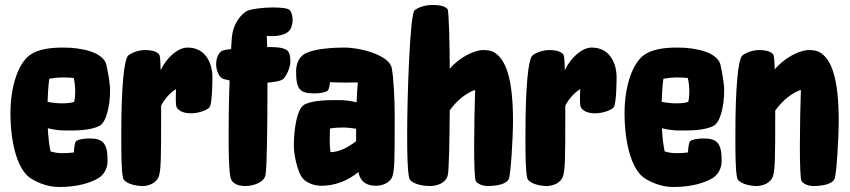

<svg xmlns="http://www.w3.org/2000/svg" viewBox="-20 -736 3413 771"><path d="M340 -180C319 -180 295 -177 285 -169C281 -165 277 -142 277 -126V-124C265 -122 248 -121 230 -121C214 -121 199 -123 183 -128C178 -151 174 -183 172 -221C196 -215 221 -212 243 -212C284 -212 342 -211 380 -231C380 -231 380 -231 380 -231C406 -245 422 -308 422 -374C422 -400 413 -452 407 -476V-477C407 -478 407 -479 406 -480C390 -527 308 -545 235 -545C179 -545 137 -538 106 -519C56 -489 22 -394 22 -282C22 -158 51 -62 95 -26C116 -9 166 15 216 15C299 15 345 -5 367 -16C397 -31 412 -58 412 -91C412 -159 395 -180 340 -180ZM276 -423C280 -405 282 -387 282 -369C282 -355 281 -341 278 -327C266 -323 251 -321 230 -321C212 -321 192 -323 171 -327C172 -360 174 -392 178 -420C196 -423 216 -425 235 -425C249 -425 262 -424 276 -423Z M733 -545C696 -545 651 -508 625 -454C624 -505 622 -515 618 -519C606 -531 586 -535 564 -535C541 -535 515 -528 496 -514C477 -500 467 -377 467 -196C467 -121 467 -52 474 -22C479 0 522 11 553 11C575 11 611 0 619 -32C626 -60 627 -95 627 -274V-312C643 -342 665 -365 687 -378C686 -363 686 -349 686 -336C686 -322 687 -310 689 -306C698 -289 719 -281 748 -281C777 -281 814 -294 822 -306C832 -321 833 -408 833 -429C833 -465 816 -545 733 -545Z M1091 -546C1080 -547 1067 -547 1053 -547C1052 -563 1052 -579 1051 -592C1059 -591 1068 -591 1075 -591C1105 -591 1134 -600 1145 -617C1152 -628 1155 -642 1155 -656C1155 -669 1153 -682 1145 -694C1138 -704 1104 -706 1075 -706C1037 -706 984 -700 968 -690L960 -684C943 -670 915 -637 911 -585L908 -539C894 -537 883 -536 877 -534C861 -530 848 -507 848 -478C848 -453 860 -425 877 -419C884 -417 892 -415 902 -413C899 -332 898 -252 898 -196C898 -121 899 -52 906 -22C911 0 934 11 965 11C992 11 1038 0 1046 -32C1052 -57 1054 -237 1054 -404C1079 -406 1104 -410 1115 -417C1125 -423 1146 -460 1146 -489C1146 -515 1141 -526 1135 -532C1127 -540 1109 -545 1091 -546Z M1553 -463C1543 -514 1430 -545 1361 -545C1321 -545 1252 -541 1214 -525C1183 -513 1169 -483 1169 -450C1169 -379 1183 -361 1241 -361C1262 -361 1286 -364 1296 -372C1299 -375 1303 -385 1304 -398C1304 -401 1305 -404 1305 -406C1347 -404 1385 -404 1417 -405C1415 -382 1413 -355 1412 -325C1389 -331 1365 -334 1343 -334C1303 -334 1242 -335 1204 -317L1201 -315C1172 -298 1160 -215 1160 -151C1160 -116 1172 -60 1189 -29C1202 -6 1235 10 1271 10C1324 10 1377 -10 1419 -45C1429 2 1462 10 1490 10C1512 10 1549 0 1557 -32C1564 -60 1565 -85 1565 -264C1565 -334 1561 -422 1553 -463ZM1356 -224C1374 -224 1391 -222 1410 -219C1410 -211 1410 -204 1410 -196V-169C1379 -145 1342 -125 1307 -125C1305 -139 1304 -155 1304 -171C1304 -191 1305 -207 1305 -220C1323 -223 1340 -224 1356 -224Z M1964 -526C1950 -534 1932 -535 1920 -535C1885 -535 1825 -506 1786 -460C1786 -544 1783 -694 1777 -700C1765 -712 1745 -716 1718 -716C1690 -716 1664 -709 1645 -695C1626 -681 1615 -347 1615 -196C1615 -121 1616 -52 1623 -22C1628 0 1671 11 1707 11C1734 11 1770 0 1778 -32C1783 -52 1785 -165 1786 -293C1816 -335 1855 -364 1888 -375C1886 -314 1884 -224 1884 -149C1884 -75 1886 -15 1891 -8C1901 5 1922 11 1937 11C1971 11 2012 5 2023 -17C2031 -33 2040 -182 2040 -252C2040 -423 2010 -499 1964 -526Z M2356 -545C2319 -545 2274 -508 2248 -454C2247 -505 2245 -515 2241 -519C2229 -531 2209 -535 2187 -535C2164 -535 2138 -528 2119 -514C2100 -500 2090 -377 2090 -196C2090 -121 2090 -52 2097 -22C2102 0 2145 11 2176 11C2198 11 2234 0 2242 -32C2249 -60 2250 -95 2250 -274V-312C2266 -342 2288 -365 2310 -378C2309 -363 2309 -349 2309 -336C2309 -322 2310 -310 2312 -306C2321 -289 2342 -281 2371 -281C2400 -281 2437 -294 2445 -306C2455 -321 2456 -408 2456 -429C2456 -465 2439 -545 2356 -545Z M2806 -180C2785 -180 2761 -177 2751 -169C2747 -165 2743 -142 2743 -126V-124C2731 -122 2714 -121 2696 -121C2680 -121 2665 -123 2649 -128C2644 -151 2640 -183 2638 -221C2662 -215 2687 -212 2709 -212C2750 -212 2808 -211 2846 -231C2846 -231 2846 -231 2846 -231C2872 -245 2888 -308 2888 -374C2888 -400 2879 -452 2873 -476V-477C2873 -478 2873 -479 2872 -480C2856 -527 2774 -545 2701 -545C2645 -545 2603 -538 2572 -519C2522 -489 2488 -394 2488 -282C2488 -158 2517 -62 2561 -26C2582 -9 2632 15 2682 15C2765 15 2811 -5 2833 -16C2863 -31 2878 -58 2878 -91C2878 -159 2861 -180 2806 -180ZM2742 -423C2746 -405 2748 -387 2748 -369C2748 -355 2747 -341 2744 -327C2732 -323 2717 -321 2696 -321C2678 -321 2658 -323 2637 -327C2638 -360 2640 -392 2644 -420C2662 -423 2682 -425 2701 -425C2715 -425 2728 -424 2742 -423Z M3272 -526C3258 -534 3240 -535 3228 -535C3192 -535 3130 -505 3091 -457C3090 -505 3087 -516 3084 -519C3072 -531 3052 -535 3030 -535C3007 -535 2981 -528 2962 -514C2943 -500 2933 -377 2933 -196C2933 -121 2933 -52 2940 -22C2945 0 2988 11 3019 11C3041 11 3077 0 3085 -32C3092 -60 3093 -95 3093 -274V-292C3123 -334 3162 -364 3196 -375C3194 -314 3192 -224 3192 -149C3192 -75 3194 -15 3199 -8C3209 5 3230 11 3245 11C3279 11 3320 5 3331 -17C3339 -33 3348 -182 3348 -252C3348 -423 3318 -499 3272 -526Z"/></svg>

Font: Manosque
Style: Regular
Weight: 400
Designer: Ariel Martín Pérez
Foundry: Ariel Martín Pérez
Version: Version 1.005;hotconv 1.0.109;makeotfexe 2.5.65596